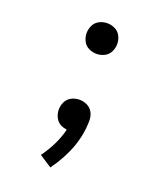

<svg xmlns="http://www.w3.org/2000/svg" viewBox="-138 -627 775 920"><g transform="rotate(20 250.0 -166.5)"><path d="M229 205 166 164Q222 86 241 8Q225 6 210 -1Q191 -11 181.5 -30Q172 -49 172 -70Q172 -91 181.5 -110Q191 -129 210 -138.5Q229 -148 250 -148Q271 -148 290 -138.5Q309 -129 319 -110Q328 -92 328 -70Q328 68 229 205ZM250 -382Q229 -382 210 -391.5Q191 -401 181.5 -420Q172 -439 172 -460Q172 -481 181.5 -500Q191 -519 210 -528.5Q229 -538 250 -538Q271 -538 290 -528.5Q309 -519 318.5 -500Q328 -481 328 -460Q328 -439 318.5 -420Q309 -401 290 -391.5Q271 -382 250 -382Z"/></g></svg>

Font: Iosevka SS01
Style: Regular
Weight: 400
Monospace: yes
Designer: Belleve Invis
Foundry: Belleve Invis
Version: 2.3.3; ttfautohint (v1.8.3)